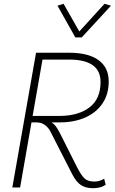

<svg xmlns="http://www.w3.org/2000/svg" viewBox="-20 -988 605 1012"><path d="M529 -46 537 -14Q522 -4 505 0Q488 4 469 4Q433 4 407.5 -12Q382 -28 360 -71L244 -298Q236 -314 217.5 -328.5Q199 -343 170 -343H146L86 0H45L170 -710H345Q446 -710 499.5 -671Q553 -632 553 -559Q553 -491 520 -442.5Q487 -394 429 -368.5Q371 -343 297 -343H251Q264 -336 275 -321Q286 -306 298 -282L388 -103Q411 -59 428.5 -45Q446 -31 477 -31Q494 -31 506.5 -35.5Q519 -40 529 -46ZM344 -674H204L152 -377H294Q392 -377 451 -421.5Q510 -466 510 -556Q510 -674 344 -674ZM377 -791 283 -958 315 -968 398 -822 531 -968 565 -958 411 -791Z"/></svg>

Font: Livvic ExtraLight
Style: Italic
Weight: 275
Italic angle: -10°
Designer: Jacques Le Bailly, Baron von Fonthausen
Version: Version 1.001; ttfautohint (v1.8.2)